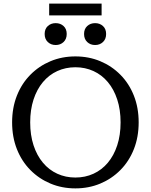

<svg xmlns="http://www.w3.org/2000/svg" viewBox="-20 -1032 834 1062"><path d="M397 10Q323 10 259.5 -16.5Q196 -43 148 -91.5Q100 -140 73.5 -207Q47 -274 47 -355Q47 -436 73.5 -503Q100 -570 148 -618.5Q196 -667 259.5 -693.5Q323 -720 397 -720Q471 -720 534.5 -693.5Q598 -667 646 -618.5Q694 -570 720.5 -503Q747 -436 747 -355Q747 -274 720.5 -207Q694 -140 646 -91.5Q598 -43 534.5 -16.5Q471 10 397 10ZM397 -50Q451 -50 497 -71Q543 -92 576.5 -132Q610 -172 628.5 -228.5Q647 -285 647 -355Q647 -425 628.5 -481.5Q610 -538 576.5 -578Q543 -618 497 -639Q451 -660 397 -660Q343 -660 297 -639Q251 -618 217.5 -578Q184 -538 165.5 -481.5Q147 -425 147 -355Q147 -285 165.5 -228.5Q184 -172 217.5 -132Q251 -92 297 -71Q343 -50 397 -50ZM349 -844Q349 -816 331.5 -799.5Q314 -783 288 -783Q262 -783 244.5 -799.5Q227 -816 227 -844Q227 -872 244.5 -888Q262 -904 288 -904Q314 -904 331.5 -888Q349 -872 349 -844ZM567 -844Q567 -816 549.5 -799.5Q532 -783 506 -783Q480 -783 462.5 -799.5Q445 -816 445 -844Q445 -872 462.5 -888Q480 -904 506 -904Q532 -904 549.5 -888Q567 -872 567 -844ZM252 -1012H542V-947H252Z"/></svg>

Font: Roboto Serif 20pt
Style: Regular
Weight: 400
Designer: Greg Gazdowicz
Foundry: Commercial Type
Version: Version 1.008